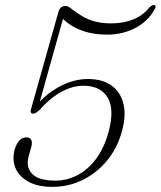

<svg xmlns="http://www.w3.org/2000/svg" viewBox="-20 -737 643 768"><path d="M38.5 -138.5Q42.5 -153.5 49.5 -164.5Q56.5 -175.5 65.8 -181.5Q75 -187.5 85 -187.5Q100.5 -187.5 105.2 -177.2Q110 -167 105 -148.5L95 -113.5Q82.5 -68.5 108.8 -41.5Q135 -14.5 202 -14.5Q246.5 -14.5 288.5 -35.8Q330.5 -57 363.2 -100.2Q396 -143.5 414 -208Q439 -299 410.8 -346.5Q382.5 -394 313.5 -394Q284 -394 254 -382.8Q224 -371.5 194.8 -350Q165.5 -328.5 139 -297.5Q131 -290.5 125 -286.5Q119 -282.5 111.5 -282.5Q105.5 -282.5 103.5 -287.2Q101.5 -292 104 -300L214 -690.5Q217 -700.5 223.8 -706.8Q230.5 -713 241.5 -713Q247 -713 251.5 -711Q256 -709 261.5 -705Q285 -686.5 308.5 -672.5Q332 -658.5 360.2 -651Q388.5 -643.5 425 -643.5Q474 -643.5 512.8 -659.2Q551.5 -675 577.5 -707Q585 -714 590 -716.2Q595 -718.5 599 -716Q602 -714.5 602.5 -710.5Q603 -706.5 596.5 -696.5Q570.5 -650.5 520.2 -624.5Q470 -598.5 408.5 -598.5Q349.5 -598.5 303.2 -616.5Q257 -634.5 226 -667.5L236 -676L135 -315.5L127 -317Q154.5 -349.5 188 -372.5Q221.5 -395.5 258 -408.2Q294.5 -421 331 -421Q391 -421 427.2 -394Q463.5 -367 474.2 -319.8Q485 -272.5 467.5 -211Q449 -144 407.8 -94.2Q366.5 -44.5 310.2 -17Q254 10.5 189.5 10.5Q131.5 10.5 94 -10Q56.5 -30.5 42.2 -64.2Q28 -98 38.5 -138.5Z"/></svg>

Font: Fraunces 72pt Soft Wonky ExtraLight
Style: Italic
Weight: 250
Italic angle: -16°
Version: Version 1.000;[b76b70a41]